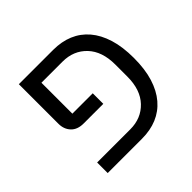

<svg xmlns="http://www.w3.org/2000/svg" viewBox="-151 -766 926 926"><g transform="rotate(-45 311.5 -303.0)"><path d="M89 -72H315Q390 -72 437.5 -122Q485 -172 485 -262V-344Q485 -434 437.5 -484Q390 -534 315 -534H171V-323H310V-251H176Q134 -251 111.5 -275Q89 -299 89 -336V-606H323Q380 -606 425.5 -587Q471 -568 503.5 -530Q536 -492 553.5 -435.5Q571 -379 571 -303Q571 -227 553.5 -170.5Q536 -114 503.5 -76Q471 -38 425.5 -19Q380 0 323 0H89Z"/></g></svg>

Font: IBM Plex Sans Hebrew
Style: Regular
Weight: 400
Designer: Mike Abbink, Paul van der Laan, Pieter van Rosmalen, Yanek Iontef
Foundry: Bold Monday
Version: Version 1.2